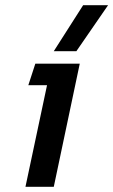

<svg xmlns="http://www.w3.org/2000/svg" viewBox="-20 -719 436 739"><path d="M187 -522 300 -699H396L274 -522ZM78 0 161 -391H89L116 -474H287L187 0Z"/></svg>

Font: Kanit
Style: Italic
Weight: 400
Italic angle: -12°
Designer: Katatrad Team
Foundry: CadsonDemak
Version: Version 2.000; ttfautohint (v1.8.3)